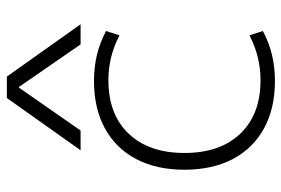

<svg xmlns="http://www.w3.org/2000/svg" viewBox="-154 -676 840 573"><g transform="rotate(-90 266.5 -390.0)"><path d="M311 10Q229 10 169.5 -22.5Q110 -55 78 -115.5Q46 -176 46 -260Q46 -344 78 -404.5Q110 -465 169.5 -497.5Q229 -530 311 -530Q351 -530 387.5 -521.5Q424 -513 460 -494L447 -454Q414 -471 381 -479Q348 -487 313 -487Q211 -487 153.5 -426.5Q96 -366 96 -260Q96 -154 153.5 -93.5Q211 -33 313 -33Q348 -33 381 -41Q414 -49 447 -66L460 -26Q424 -7 387.5 1.5Q351 10 311 10ZM104 -570 260 -790H324L480 -570H420L293 -754H291L163 -570Z"/></g></svg>

Font: M PLUS 2 Light
Style: Regular
Weight: 300
Designer: Coji Morishita
Foundry: UNDERFOREST DESIGN
Version: Version 1.001